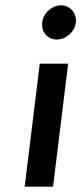

<svg xmlns="http://www.w3.org/2000/svg" viewBox="-20 -714 306 724"><path d="M139 -629C135 -593 160 -565 194 -565C229 -565 262 -594 266 -629C270 -665 244 -694 210 -694C176 -694 143 -665 139 -629ZM180 -10 237 -474H130L73 -10Z"/></svg>

Font: Bluebird
Style: LiExtObl
Weight: 300
Designer: Jasper
Foundry: Cannot Into Space Fonts
Version: Version 0.98